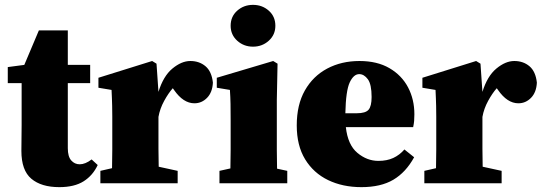

<svg xmlns="http://www.w3.org/2000/svg" viewBox="-20 -754 2229 790"><path d="M224 16Q150 16 109 -18.5Q68 -53 68 -133Q68 -162 68.5 -186.5Q69 -211 69 -240V-412H12V-478L80 -487L140 -629H259V-487H351V-412H259V-144Q259 -110 273 -94Q287 -78 308 -78Q331 -78 357 -98L382 -75Q362 -32 324 -8Q286 16 224 16Z M393 0V-51L441 -62Q442 -98 442 -138.5Q442 -179 442 -210V-273Q442 -301 441.5 -318Q441 -335 440.5 -349.5Q440 -364 439 -384L385 -393V-434L606 -503L624 -492L632 -376Q652 -441 689.5 -472Q727 -503 763 -503Q800 -503 825.5 -481.5Q851 -460 856 -414Q854 -374 832 -351.5Q810 -329 780 -329Q734 -329 696 -384L691 -391Q673 -371 655.5 -339Q638 -307 632 -273V-210Q632 -181 632 -142Q632 -103 633 -68L711 -51V0Z M883 0V-51L928 -61Q929 -98 929 -138.5Q929 -179 929 -210V-258Q929 -299 928.5 -326.5Q928 -354 926 -384L872 -393V-434L1104 -503L1122 -492L1119 -343V-210Q1119 -179 1119 -137.5Q1119 -96 1120 -60L1162 -51V0ZM1021 -562Q983 -562 956 -586.5Q929 -611 929 -648Q929 -686 956 -710Q983 -734 1021 -734Q1059 -734 1086 -710Q1113 -686 1113 -648Q1113 -611 1086 -586.5Q1059 -562 1021 -562Z M1458 -449Q1435 -449 1419 -415Q1403 -381 1401 -288H1448Q1484 -288 1496.5 -302.5Q1509 -317 1509 -355Q1509 -407 1493.5 -428Q1478 -449 1458 -449ZM1467 16Q1390 16 1330 -13Q1270 -42 1235.5 -98.5Q1201 -155 1201 -238Q1201 -323 1234.5 -382Q1268 -441 1326.5 -472Q1385 -503 1459 -503Q1532 -503 1582.5 -473.5Q1633 -444 1659 -394.5Q1685 -345 1685 -284Q1685 -268 1684 -256.5Q1683 -245 1680 -231H1403Q1411 -158 1450.5 -125Q1490 -92 1537 -92Q1572 -92 1598 -104Q1624 -116 1644 -139L1684 -107Q1650 -45 1598.5 -14.5Q1547 16 1467 16Z M1726 0V-51L1774 -62Q1775 -98 1775 -138.5Q1775 -179 1775 -210V-273Q1775 -301 1774.5 -318Q1774 -335 1773.5 -349.5Q1773 -364 1772 -384L1718 -393V-434L1939 -503L1957 -492L1965 -376Q1985 -441 2022.5 -472Q2060 -503 2096 -503Q2133 -503 2158.5 -481.5Q2184 -460 2189 -414Q2187 -374 2165 -351.5Q2143 -329 2113 -329Q2067 -329 2029 -384L2024 -391Q2006 -371 1988.5 -339Q1971 -307 1965 -273V-210Q1965 -181 1965 -142Q1965 -103 1966 -68L2044 -51V0Z"/></svg>

Font: Source Serif 4 Black
Style: Regular
Weight: 900
Designer: Frank Grießhammer
Foundry: Adobe
Version: Version 4.005;hotconv 1.1.0;makeotfexe 2.6.0